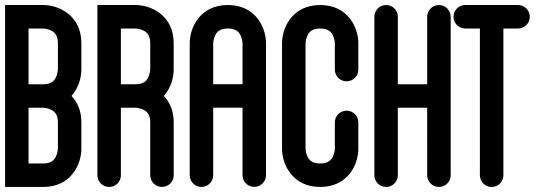

<svg xmlns="http://www.w3.org/2000/svg" viewBox="-20 -737 2120 757"><path d="M300.8 -566.8C300.8 -677.1 210.9 -717.2 150.4 -717.2H0V0.1H150.4C260.7 0.1 300.8 -89.8 300.8 -150.3V-254.4C300.8 -300.9 284.8 -334.9 261.9 -358.7C289.4 -389.6 300.8 -430.4 300.8 -462.7ZM208.2 -150.3C208.2 -150.1 207.6 -134 200.1 -118.9C193.9 -106.6 182.7 -92.4 150.4 -92.4H92.6V-312.3H150.4C150.5 -312.3 166.7 -311.7 181.8 -304.2C194.1 -298 208.3 -286.8 208.3 -254.5V-150.3ZM208.2 -462.7C208.2 -462.5 207.6 -446.4 200.1 -431.3C193.9 -419 182.7 -404.8 150.4 -404.8H92.6V-624.6H150.4C150.5 -624.6 166.7 -624 181.8 -616.5C194.1 -610.3 208.3 -599.1 208.3 -566.8V-462.7Z M625.9 -358.7C653.4 -389.6 664.8 -430.4 664.8 -462.7V-566.8C664.8 -677.1 574.9 -717.2 514.4 -717.2H364V-46.2C364 -20.6 384.7 0.1 410.3 0.1C435.9 0.1 456.6 -20.6 456.6 -46.2V-312.3H514.1C515.8 -312.2 532.6 -311.4 547.7 -303.2C559.2 -297 572.3 -285.8 572.3 -254.5V-46.3C572.3 -20.7 593 0 618.6 0C644.2 0 664.9 -20.7 664.9 -46.3V-254.4C664.8 -300.9 648.9 -334.9 625.9 -358.7ZM572.2 -462.7C572.2 -462.5 571.6 -446.4 564.1 -431.3C557.9 -419 546.7 -404.8 514.4 -404.8H456.6V-624.6H514.4C514.6 -624.6 530.7 -624 545.8 -616.5C558.1 -610.3 572.3 -599.1 572.3 -566.8V-462.7Z M878.4 -717.2C768 -717.2 728 -627.2 728 -566.8V-46.4C728 -20.8 748.7 0.1 774.3 0.1C799.9 0.1 820.6 -20.7 820.6 -46.2V-312.4H936.2V-46.4C936.2 -20.8 956.9 -0.1 982.5 -0.1C1008 -0.1 1028.7 -20.8 1028.8 -46.3V-566.8C1028.8 -627.3 988.8 -717.2 878.4 -717.2ZM936.2 -405H820.6V-566.7C820.6 -566.9 821.2 -583.1 828.7 -598.1C834.9 -610.5 846.1 -624.6 878.4 -624.6C909.7 -624.6 920.9 -611.5 927.1 -600C935.6 -584.3 936.2 -566.8 936.2 -566.8Z M1242.4 0.1C1352.7 0.1 1392.8 -89.8 1392.8 -150.3V-254.4C1392.8 -280 1372.1 -300.7 1346.5 -300.7C1320.9 -300.7 1300.2 -280 1300.2 -254.4V-150.3C1300.2 -150.1 1299.6 -133.9 1292.1 -118.9C1286 -106.6 1274.7 -92.4 1242.4 -92.4C1211.1 -92.4 1199.9 -105.5 1193.7 -117C1185.2 -132.7 1184.6 -150.2 1184.6 -150.2V-566.7C1184.6 -566.9 1185.2 -583.1 1192.7 -598.1C1198.8 -610.4 1210.1 -624.6 1242.4 -624.6C1273.7 -624.6 1284.9 -611.5 1291.1 -600C1299.6 -584.3 1300.2 -566.8 1300.2 -566.8V-462.7C1300.2 -437.1 1320.9 -416.4 1346.5 -416.4C1372.1 -416.4 1392.8 -437.1 1392.8 -462.7V-566.8C1392.8 -627.3 1352.7 -717.2 1242.4 -717.2C1132.1 -717.2 1092 -627.3 1092 -566.8V-150.3C1092 -89.8 1132.1 0.1 1242.4 0.1Z M1664.2 -312.3C1664.2 -312.3 1664.2 -46.2 1664.3 -46.2C1664.3 -20.6 1685 0.1 1710.6 0.1C1736.2 0.1 1756.9 -20.6 1756.9 -46.2V-670.9C1756.9 -696.5 1736.2 -717.2 1710.6 -717.2C1685 -717.2 1664.3 -696.5 1664.3 -670.9V-404.8H1548.6V-670.9C1548.6 -696.5 1527.9 -717.2 1502.3 -717.2C1476.7 -717.2 1456 -696.5 1456 -670.9V-46.2C1456 -20.6 1476.6 0.1 1502.2 0.1C1527.8 0.1 1548.5 -20.6 1548.5 -46.2V-312.3Z M1964.7 -624.6H2022.5C2048.1 -624.6 2068.8 -645.3 2068.8 -670.9C2068.8 -696.5 2048.1 -717.2 2022.5 -717.2H1814.3C1788.7 -717.2 1768 -696.4 1768 -670.9C1768 -645.4 1788.7 -624.6 1814.3 -624.6H1872.1V-46.1C1872.1 -20.5 1892.8 0.2 1918.4 0.2C1944 0.2 1964.7 -20.5 1964.7 -46.1Z"/></svg>

Font: Cactron
Style: Regular
Weight: 400
Version: Version 1.0